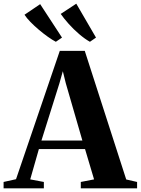

<svg xmlns="http://www.w3.org/2000/svg" viewBox="-60 -1022 764 1042"><path d="M27 -49.5 264.5 -746H400L625 -48L684 -34.5V0H378.5V-34.5L450.5 -48.5L401.5 -213H151L104 -48.5L178 -34.5V0H-40.5V-34.5ZM387 -259.5 297 -570.5 281 -635.5 262.5 -570 165 -259.5ZM242.5 -795.5Q223.5 -805.5 199.2 -822.8Q175 -840 150.5 -860.8Q126 -881.5 105.5 -902.5Q85 -923.5 73 -942L158 -999.5L276.5 -818L243.5 -795.5ZM427.5 -795.5Q400.5 -810.5 369.8 -836.8Q339 -863 312.5 -892.8Q286 -922.5 269.5 -946.5L354 -1002L461 -818L428.5 -795.5Z"/></svg>

Font: Merriweather 96pt
Style: Bold
Weight: 700
Version: Version 2.100